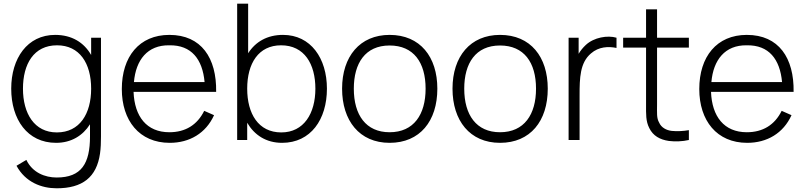

<svg xmlns="http://www.w3.org/2000/svg" viewBox="-20 -770 4428 1056"><path d="M481.3 -562.5V-467.7C441.7 -536.5 375 -578.1 283.3 -578.1C130.2 -578.1 41.7 -449 41.7 -282.3C41.7 -113.5 130.2 15.6 288.5 15.6C371.9 15.6 435.4 -24 475 -86.5V-19.8C475 129.2 428.1 206.3 291.7 206.3C227.1 206.3 158.3 179.2 125 109.4L70.8 141.7C119.8 232.3 208.3 265.6 291.7 265.6C433.3 265.6 511.5 205.2 530.2 74C534.4 43.8 535.4 13.5 535.4 -19.8V-562.5ZM292.7 -41.7C168.8 -41.7 106.3 -145.8 106.3 -282.3C106.3 -417.7 165.6 -520.8 293.8 -520.8C417.7 -520.8 481.3 -421.9 481.3 -282.3C481.3 -144.8 418.8 -41.7 292.7 -41.7Z M714.6 -264.6H1168.8C1171.9 -451 1087.5 -578.1 911.5 -578.1C745.8 -578.1 650 -458.3 650 -280.2C650 -107.3 745.8 15.6 913.5 15.6C1022.9 15.6 1112.5 -37.5 1157.3 -136.5L1103.1 -160.4C1064.6 -82.3 999 -42.7 911.5 -42.7C786.5 -42.7 719.8 -129.2 714.6 -264.6ZM911.5 -520.8C1033.3 -522.9 1093.8 -443.8 1105.2 -318.8H716.7C727.1 -439.6 790.6 -522.9 911.5 -520.8Z M1536.5 -578.1C1450 -578.1 1385.4 -540.6 1344.8 -477.1V-750H1284.4V0H1339.6V-94.8C1379.2 -27.1 1443.8 15.6 1531.3 15.6C1689.6 15.6 1778.1 -113.5 1778.1 -282.3C1778.1 -449 1689.6 -578.1 1536.5 -578.1ZM1527.1 -41.7C1401 -41.7 1339.6 -144.8 1339.6 -282.3C1339.6 -421.9 1402.1 -520.8 1526 -520.8C1654.2 -520.8 1714.6 -417.7 1714.6 -282.3C1714.6 -145.8 1651 -41.7 1527.1 -41.7Z M2122.9 15.6C2289.6 15.6 2385.4 -104.2 2385.4 -282.3C2385.4 -456.3 2291.7 -578.1 2122.9 -578.1C1959.4 -578.1 1861.5 -459.4 1861.5 -282.3C1861.5 -107.3 1956.2 15.6 2122.9 15.6ZM2320.8 -282.3C2320.8 -140.6 2256.2 -42.7 2122.9 -42.7C1992.7 -42.7 1926 -137.5 1926 -282.3C1926 -421.9 1988.5 -519.8 2122.9 -519.8C2255.2 -519.8 2320.8 -426 2320.8 -282.3Z M2730.2 15.6C2896.9 15.6 2992.7 -104.2 2992.7 -282.3C2992.7 -456.3 2899 -578.1 2730.2 -578.1C2566.7 -578.1 2468.8 -459.4 2468.8 -282.3C2468.8 -107.3 2563.5 15.6 2730.2 15.6ZM2928.1 -282.3C2928.1 -140.6 2863.5 -42.7 2730.2 -42.7C2600 -42.7 2533.3 -137.5 2533.3 -282.3C2533.3 -421.9 2595.8 -519.8 2730.2 -519.8C2862.5 -519.8 2928.1 -426 2928.1 -282.3Z M3202.1 -522.9C3185.4 -507.3 3172.9 -491.7 3162.5 -474V-562.5H3107.3V0H3167.7V-244.8C3167.7 -341.7 3169.8 -425 3230.2 -476C3272.9 -513.5 3326 -515.6 3370.8 -506.3V-562.5C3321.9 -577.1 3246.9 -564.6 3202.1 -522.9Z M3593.8 -508.3H3768.8V-562.5H3593.8V-718.8H3533.3V-562.5H3407.3V-508.3H3533.3V-194.8C3533.3 -142.7 3531.3 -104.2 3551 -65.6C3571.9 -22.9 3609.4 -2.1 3658.3 5.2C3692.7 9.4 3733.3 8.3 3768.8 0V-54.2C3739.6 -49 3705.2 -46.9 3675 -50C3644.8 -53.1 3616.7 -68.8 3605.2 -95.8C3590.6 -120.8 3593.8 -149 3593.8 -196.9Z M3890.6 -264.6H4344.8C4347.9 -451 4263.5 -578.1 4087.5 -578.1C3921.9 -578.1 3826 -458.3 3826 -280.2C3826 -107.3 3921.9 15.6 4089.6 15.6C4199 15.6 4288.5 -37.5 4333.3 -136.5L4279.2 -160.4C4240.6 -82.3 4175 -42.7 4087.5 -42.7C3962.5 -42.7 3895.8 -129.2 3890.6 -264.6ZM4087.5 -520.8C4209.4 -522.9 4269.8 -443.8 4281.3 -318.8H3892.7C3903.1 -439.6 3966.7 -522.9 4087.5 -520.8Z"/></svg>

Font: Manrope3 Light
Style: Regular
Weight: 300
Designer: Mikhail Sharanda
Foundry: Mikhail Sharanda
Version: Version 3.000;PS 003.000;hotconv 1.0.88;makeotf.lib2.5.64775